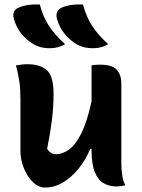

<svg xmlns="http://www.w3.org/2000/svg" viewBox="-20 -834 640 864"><path d="M159 -814Q174 -757 200.5 -717Q227 -677 273 -635Q243 -617 205 -617Q158 -617 126 -638Q98 -655 75 -684Q52 -713 42 -751Q38 -765 42 -778Q46 -791 60 -798Q97 -816 159 -814ZM353 -814Q369 -757 395 -717Q421 -677 467 -635Q437 -617 399 -617Q352 -617 320 -638Q292 -655 269 -684Q246 -713 236 -751Q232 -765 236.5 -778Q241 -791 254 -798Q291 -816 353 -814ZM104 -545Q161 -545 191 -518Q221 -491 221 -411Q221 -353 213.5 -292.5Q206 -232 192 -164Q208 -140 232 -140Q261 -140 290.5 -161Q320 -182 346 -234Q372 -286 392 -378V-540Q404 -542 412 -542.5Q420 -543 430 -543Q485 -543 505.5 -520Q526 -497 526 -458V-99Q526 -73 530 -45.5Q534 -18 544 0Q522 5 504 5Q472 5 446.5 -9.5Q421 -24 406.5 -60Q392 -96 392 -158V-164H386Q366 -115 334 -75.5Q302 -36 263.5 -13Q225 10 183 10Q153 10 127.5 -15Q102 -40 87 -78Q72 -116 72 -154V-386Q72 -432 67.5 -464.5Q63 -497 52 -540Q66 -542 78 -543.5Q90 -545 104 -545Z"/></svg>

Font: Recursive Mn Csl St
Style: Bold
Weight: 700
Monospace: yes
Version: Version 1.079;hotconv 1.0.112;makeotfexe 2.5.65598; ttfautoh